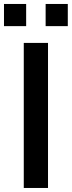

<svg xmlns="http://www.w3.org/2000/svg" viewBox="-38 -933 357 953"><path d="M188.5 -803.3V-913.3H298.5V-803.3ZM-18.2 -803.3V-913.3H91.8V-803.3ZM80 0V-720H200.3V0Z"/></svg>

Font: Vela Sans GX ExtLt
Style: Regular
Weight: 200
Designer: Principal design: Mikhail Sharanda - project Manrope.
Design modification: Ravid Balaliev
Foundry: Mikhail Sharanda
Version: Version 1.001